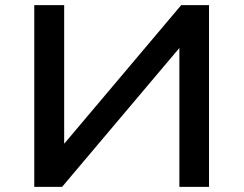

<svg xmlns="http://www.w3.org/2000/svg" viewBox="-20 -725 945 745"><path d="M113 0V-705H229V-166H228L683 -705H791V0H676V-540H677L221 0Z"/></svg>

Font: Nunito Sans 7pt SemiExpanded SemiBold
Style: Regular
Weight: 600
Width: 6
Designer: Vernon Adams
Foundry: Vernon Adams
Version: Version 3.101;gftools[0.9.27]